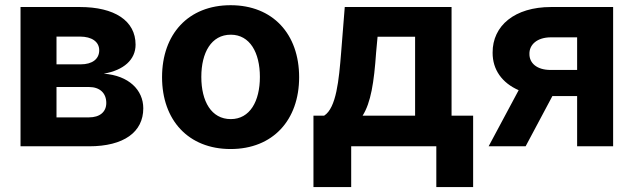

<svg xmlns="http://www.w3.org/2000/svg" viewBox="-20 -573 2479 752"><path d="M60.4 0H328.8C465.2 0 541.2 -55.8 541.2 -148.8C541.2 -220.5 484.4 -277.3 386.4 -284.4C464.5 -297.9 511 -339.1 511 -398.1C511 -492.5 427.6 -545.5 293 -545.5H60.4ZM201.3 -113.3V-232.2H328.8C370.7 -232.2 396.3 -208.5 396.3 -169.7C396.3 -134.6 370.7 -113.3 328.8 -113.3ZM201.3 -321V-429.7H293C339.8 -429.7 368.6 -409.4 368.6 -376.1C368.6 -341.6 341.3 -321 296.2 -321Z M883.2 10.7C1048.7 10.7 1151.6 -102.6 1151.6 -270.6C1151.6 -439.6 1048.7 -552.6 883.2 -552.6C717.7 -552.6 614.7 -439.6 614.7 -270.6C614.7 -102.6 717.7 10.7 883.2 10.7ZM883.9 -106.5C807.5 -106.5 768.5 -176.5 768.5 -271.7C768.5 -366.8 807.5 -437.1 883.9 -437.1C958.8 -437.1 997.9 -366.8 997.9 -271.7C997.9 -176.5 958.8 -106.5 883.9 -106.5Z M1207.7 159.8H1355.5V0H1688.9V159.8H1833.1V-120H1748.6V-545.5H1330.3L1316.1 -367.2C1307.5 -259.9 1297.2 -150.2 1249.6 -120H1207.7ZM1400.2 -120C1432.5 -170.8 1445 -250.7 1453.1 -367.2L1458.8 -429H1605.8V-120Z M2240.4 0H2381.4V-545.5H2138.1C1996.8 -545.5 1908.7 -473 1909.4 -366.5C1909.1 -300.1 1946.4 -248.2 2011.4 -219.8L1893.8 0H2038.7L2143.5 -196.7H2240.4ZM2240.4 -299H2136.7C2081.7 -299 2052.9 -326.7 2053.6 -362.2C2052.9 -397 2082.4 -426.8 2138.1 -426.8H2240.4Z"/></svg>

Font: Karasuma Gothic
Style: Bold
Weight: 700
Designer: Rasmus Andersson / Ryoko Nishizuka
Foundry: Genbu
Version: Version 1.00